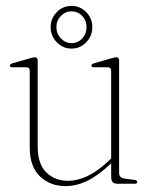

<svg xmlns="http://www.w3.org/2000/svg" viewBox="-20 -624 499 652"><path d="M81 -122V-383Q81 -395.5 69 -395.5H22Q13.5 -395.5 13.5 -401.5Q13.5 -406 22 -409L83.5 -426.5Q93.5 -429.5 98.5 -429.5Q108 -429.5 108 -418.5V-127Q108 -67.5 137 -38.8Q166 -10 211.5 -10Q241.5 -10 275.2 -25.2Q309 -40.5 347.5 -76.5L357.5 -86V-383Q357.5 -395.5 346 -395.5H299Q290.5 -395.5 290.5 -401.5Q290.5 -406 299 -409L360 -426.5Q370 -429.5 375 -429.5Q384.5 -429.5 384.5 -418.5V-36.5Q384.5 -20 403.5 -17.5L437 -13Q446 -12 446 -5.5Q446 0 437.5 0H379Q367.5 0 362.5 -5.5Q357.5 -11 357.5 -25V-69.5L354.5 -66.5Q311.5 -26.5 275.2 -9.2Q239 8 202.5 8Q150 8 115.5 -25.2Q81 -58.5 81 -122ZM223 -459Q193.5 -459 172.8 -480.5Q152 -502 152 -532Q152 -561.5 172.8 -582.8Q193.5 -604 223 -604Q252 -604 272.8 -582.8Q293.5 -561.5 293.5 -532Q293.5 -502 272.8 -480.5Q252 -459 223 -459ZM223 -585.5Q202 -585.5 186.8 -569.8Q171.5 -554 171.5 -532Q171.5 -509.5 186.8 -493.5Q202 -477.5 223 -477.5Q244.5 -477.5 259.2 -493.5Q274 -509.5 274 -532Q274 -554 259.2 -569.8Q244.5 -585.5 223 -585.5Z"/></svg>

Font: Fraunces 144pt S050 Thin
Style: Regular
Weight: 100
Version: Version 1.000; ttfautohint (v1.8.3)